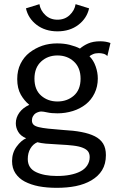

<svg xmlns="http://www.w3.org/2000/svg" viewBox="-20 -693 562 925"><path d="M169.9 -672.9Q174.8 -642.6 198.7 -620.1Q222.2 -598.1 256.8 -598.1Q292 -598.1 315.4 -620.1Q339.4 -642.6 344.2 -672.9L409.2 -652.8Q398.4 -604.5 357.4 -573.2Q316.4 -542 256.8 -542Q197.8 -542 156.7 -573.2Q115.7 -604.5 105 -652.8ZM497.1 -422.9Q489.3 -431.2 478.5 -434.1Q466.8 -437 456.1 -437Q439.5 -437 428.2 -432.1Q416 -426.8 411.1 -421.9Q430.7 -402.3 440.9 -373Q451.2 -343.8 451.2 -314.9Q451.2 -275.9 435.5 -243.7Q419.9 -211.4 393.1 -190.4Q365.7 -168.9 331.1 -158.2Q294.9 -147 256.8 -147Q227.5 -147 208 -151.4Q188 -155.8 179.2 -155.8Q172.9 -155.8 166.5 -153.8Q157.2 -150.9 151.4 -147Q144 -142.1 139.2 -133.3Q133.8 -124 133.8 -112.8Q133.8 -100.1 141.6 -92.3Q148.9 -85 166.5 -80.6Q184.1 -76.2 212.4 -73.2Q254.9 -68.8 283.2 -66.9Q336.4 -64 371.6 -57.1Q410.2 -49.8 436.5 -36.6Q462.9 -23.4 476.6 -1.5Q490.2 20.5 490.2 54.2Q490.2 96.7 471.7 127Q454.1 155.8 420.4 175.8Q388.2 194.8 345.2 203.6Q304.2 211.9 252.9 211.9Q206.1 211.9 167 204.6Q129.4 197.3 99.1 181.6Q71.3 167 54.2 141.6Q38.1 117.2 38.1 83Q38.1 43 60.1 13.2Q82 -16.6 106 -26.9Q79.1 -38.1 67.9 -57.6Q56.2 -77.1 56.2 -99.1Q56.2 -126.5 73.2 -150.4Q90.3 -173.8 121.1 -188Q97.2 -207.5 80.6 -236.3Q63 -267.1 63 -312Q63 -354 79.1 -386.2Q95.2 -418.5 122.1 -439.5Q149.9 -460.9 183.6 -472.7Q216.8 -483.9 254.9 -483.9Q288.6 -483.9 315.4 -477.1Q344.7 -469.7 365.2 -459Q382.3 -473.6 404.3 -483.4Q428.7 -494.1 462.9 -494.1Q490.2 -494.1 512.2 -485.8ZM146 -314Q146 -260.3 178.7 -231.9Q210.9 -204.1 256.8 -204.1Q303.2 -204.1 335.4 -231.9Q368.2 -260.3 368.2 -314Q368.2 -367.2 335.4 -397Q303.7 -425.8 256.8 -425.8Q210.4 -425.8 178.7 -397Q146 -367.2 146 -314ZM261.2 2.9Q210.9 0 200.7 -1Q176.3 -3.4 160.2 -7.8Q139.2 1 126.5 22.5Q113.8 43.9 113.8 73.2Q113.8 117.2 153.8 136.2Q192.9 154.8 253.9 154.8Q290 154.8 316.9 149.4Q346.7 143.6 367.2 132.8Q388.2 122.1 399.9 104.5Q412.1 85.9 412.1 64Q412.1 47.4 404.3 36.6Q397 26.4 378.9 19Q361.3 11.7 332 8.3Q309.1 5.4 261.2 2.9Z"/></svg>

Font: Post Grotesk Regular
Style: Regular
Weight: 500
Version: 0.900; ttfautohint (v0.96) -l 8 -r 50 -G 200 -x 14 -w "gGD" 